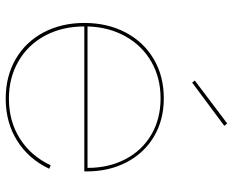

<svg xmlns="http://www.w3.org/2000/svg" viewBox="-90 -700 798 657"><g transform="rotate(90 308.5 -371.0)"><path d="M566 -270V-261H70Q70 -186 101 -127.5Q132 -69 188.5 -36Q245 -3 317 -3Q395 -3 454.5 -41Q514 -79 545 -146L557 -141Q524 -71 461.5 -31.5Q399 8 317 8Q241 8 182 -26Q123 -60 90.5 -121.5Q58 -183 58 -261Q58 -340 90.5 -402Q123 -464 181.5 -498.5Q240 -533 316 -533Q390 -533 446.5 -499.5Q503 -466 534.5 -406Q566 -346 566 -270ZM70 -272H554Q554 -345 524 -402Q494 -459 440 -490.5Q386 -522 316 -522Q246 -522 191 -490.5Q136 -459 104 -402Q72 -345 70 -272ZM410 -740 262 -630 255 -639 402 -750Z"/></g></svg>

Font: Hepta Slab Thin
Style: Regular
Weight: 250
Designer: Michael LaGattuta
Foundry: Michael LaGattuta
Version: Version 1.100; ttfautohint (v1.8) -l 8 -r 50 -G 200 -x 14 -D